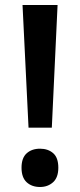

<svg xmlns="http://www.w3.org/2000/svg" viewBox="-20 -734 321 767"><path d="M94 -224 70 -714H210L187 -224ZM140 13Q107 13 86.5 -6Q66 -25 66 -64Q66 -103 86.5 -121.5Q107 -140 140 -140Q172 -140 192.5 -122Q213 -104 213 -64Q213 -25 192 -6Q171 13 140 13Z"/></svg>

Font: Noto Sans Malayalam SemiCondensed SemiBold
Style: Regular
Weight: 600
Width: 4
Designer: Jelle Bosma - Monotype Design Team
Foundry: Monotype Imaging Inc.
Version: Version 2.104; ttfautohint (v1.8.4.7-5d5b)